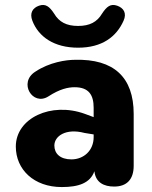

<svg xmlns="http://www.w3.org/2000/svg" viewBox="-20 -746 614 777"><path d="M230 11C298 11 345 -5 362 -53C367 -7 401 9 442 9C494 9 521 -21 521 -75V-285C521 -434 440 -508 284 -504C247 -504 180 -494 123 -456C53 -412 112 -315 176 -356C222 -386 256 -393 282 -393C340 -393 359 -361 359 -310V-272L324 -285C187 -335 44 -268 44 -153C44 -60 117 11 230 11ZM296 -553C393 -553 451 -597 480 -662C494 -693 480 -714 454 -723C428 -732 412 -720 393 -691C373 -657 343 -641 296 -641C249 -641 219 -657 199 -691C180 -720 164 -732 138 -723C112 -714 99 -693 111 -662C136 -597 199 -553 296 -553ZM200 -157C200 -195 246 -228 322 -208L359 -202V-191C359 -137 319 -101 269 -101C223 -101 200 -125 200 -157Z"/></svg>

Font: SN Pro Heavy
Style: Regular
Weight: 800
Designer: Tobias Whetton
Foundry: Supernotes
Version: Version 1.001;Glyphs 3.2 (3249)